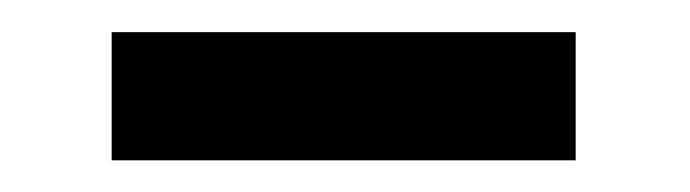

<svg xmlns="http://www.w3.org/2000/svg" viewBox="-20 -318 431 120"><path d="M49.8 -297.9V-217.8H339.8V-297.9Z"/></svg>

Font: Helmet
Style: Regular
Weight: 400
Designer: Carl Enlund
Version: 1.0